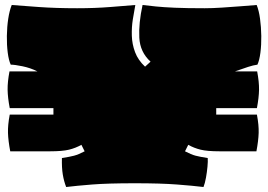

<svg xmlns="http://www.w3.org/2000/svg" viewBox="-20 -732 1074 769"><path d="M245 17Q236 -6 231.5 -33Q227 -60 228 -99Q260 -104 277 -108.5Q294 -113 319 -126L306 -152Q283 -139 256.5 -132.5Q230 -126 181 -126H21Q13 -168 12 -199.5Q11 -231 19 -273H194V-299H19Q11 -341 10.5 -372.5Q10 -404 18 -446H130Q102 -460 70.5 -466.5Q39 -473 23 -473Q15 -490 11 -521Q7 -552 7.5 -588Q8 -624 13 -657Q18 -690 27 -712Q65 -709 134.5 -704Q204 -699 289 -699Q360 -699 422.5 -704Q485 -709 522 -712Q517 -686 512 -654.5Q507 -623 508 -589Q509 -555 521 -523Q533 -491 561 -465L583 -485Q541 -523 538 -581Q535 -639 551 -712Q576 -709 605.5 -706Q635 -703 681 -701Q727 -699 800 -699Q830 -699 868.5 -701.5Q907 -704 945 -707Q983 -710 1008 -712Q1017 -690 1021.5 -657Q1026 -624 1026.5 -588Q1027 -552 1023 -521Q1019 -490 1011 -473Q995 -471 973.5 -464Q952 -457 921 -446H1010Q1018 -404 1017.5 -372.5Q1017 -341 1009 -299H846V-273H1009Q1017 -231 1016 -199.5Q1015 -168 1007 -126H859Q810 -126 783.5 -132.5Q757 -139 734 -152L721 -126Q746 -113 763 -108.5Q780 -104 812 -99Q813 -86 811 -64.5Q809 -43 805 -20.5Q801 2 795 17Q754 12 689 7Q624 2 520 2Q412 2 349 7Q286 12 245 17Z"/></svg>

Font: Oi
Style: Regular
Weight: 400
Designer: Kostas Bartsokas, Mohamad Dakak
Foundry: Foundry5
Version: Version 4.000